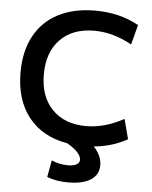

<svg xmlns="http://www.w3.org/2000/svg" viewBox="-62 -791 837 1059"><g transform="rotate(5 356.5 -261.5)"><path d="M238 197 255 104Q299 123 345 123Q376 123 393 113.5Q410 104 410 87Q410 68 390 46Q370 24 331 2Q193 -21 117 -117Q41 -213 41 -365Q41 -482 86.5 -566.5Q132 -651 218 -695.5Q304 -740 423 -740Q558 -740 664 -681L635 -571Q532 -629 427 -629Q307 -629 238.5 -558.5Q170 -488 170 -365Q170 -242 239 -171.5Q308 -101 427 -101Q529 -101 635 -159L664 -49Q581 -2 479 7Q524 55 524 107Q524 160 480 188.5Q436 217 355 217Q288 217 238 197Z"/></g></svg>

Font: Enso SemiBold
Style: Regular
Weight: 600
Designer: Coji Morishita
Foundry: UNDERFOREST DESIGN
Version: Version 1.000